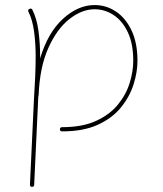

<svg xmlns="http://www.w3.org/2000/svg" viewBox="-20 -517 644 757"><path d="M216.3 -7.3Q216.3 -15.6 225.1 -15.6Q304.7 -15.6 358.6 -40.3Q412.6 -64.9 444.8 -104.5Q477.1 -144 491.2 -189.7Q505.4 -235.4 505.4 -277.3Q505.4 -344.7 483.9 -389.9Q462.4 -435.1 427.7 -457.8Q393.1 -480.5 353 -480.5Q302.7 -480.5 253.4 -441.7Q204.1 -402.8 170.4 -327.4Q136.7 -252 132.3 -141.6Q132.3 -139.6 131.3 -138.2Q130.9 -134.3 130.6 -130.6Q130.4 -127 130.4 -123L114.7 211.9Q114.7 219.7 106 219.7Q98.1 219.7 98.1 210.9L113.8 -124Q116.7 -170.9 118.7 -213.6Q120.6 -256.3 120.6 -294.4Q120.6 -346.7 114.3 -393.1Q107.9 -439.5 92.3 -470.2Q88.4 -478.5 96.2 -481.9Q104.5 -485.8 107.9 -478Q125 -443.8 131.6 -395.5Q138.2 -347.2 138.2 -294.4Q138.2 -290.5 138.2 -286.6Q168.5 -388.2 228 -442.6Q287.6 -497.1 353 -497.1Q398.9 -497.1 437.3 -471.4Q475.6 -445.8 498.8 -396.7Q522 -347.7 522 -277.3Q522 -232.9 506.6 -184.3Q491.2 -135.7 457 -93.5Q422.9 -51.3 365.7 -25.1Q308.6 1 225.1 1Q216.3 1 216.3 -7.3Z"/></svg>

Font: Mikhak-DS2-FD Thin
Style: Regular
Weight: 100
Designer: Amin Abedi
Version: Version 3.2